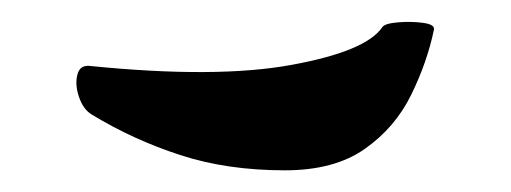

<svg xmlns="http://www.w3.org/2000/svg" viewBox="-20 -154 474 178"><path d="M382.3 -126.5Q376 -96.2 361.1 -65.9Q346.2 -35.6 318.1 -15.9Q290 3.9 244.1 3.9Q190.4 3.9 147 -10.3Q103.5 -24.4 64.9 -47.9Q57.1 -52.7 53.2 -64.2Q49.3 -75.7 51.8 -85Q54.2 -94.2 64 -92.8Q180.7 -81.1 250 -93.8Q319.3 -106.4 334.5 -128.9Q336.9 -132.3 349.1 -133.3Q361.3 -134.3 372.3 -132.8Q383.3 -131.3 382.3 -126.5Z"/></svg>

Font: Awami Nastaliq
Style: Bold
Weight: 700
Designer: Peter Martin, SIL International
Foundry: SIL International
Version: Version 3.100